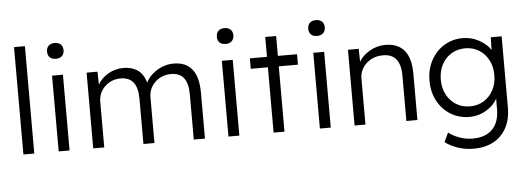

<svg xmlns="http://www.w3.org/2000/svg" viewBox="-57 -916 3604 1318"><g transform="rotate(-5 1744.5 -257.0)"><path d="M75 0V-740H150V0Z M355 -635Q327 -635 312.5 -649.5Q298 -664 298 -689Q298 -714 312.5 -729Q327 -744 355 -744Q382 -744 397 -729.5Q412 -715 412 -689Q412 -665 397 -650Q382 -635 355 -635ZM318 0V-522H393V0Z M556 0V-522H631L633 -433Q658 -477 706 -504.5Q754 -532 811 -532Q866 -532 905.5 -506.5Q945 -481 965 -418Q980 -449 1009 -475Q1038 -501 1076 -516.5Q1114 -532 1156 -532Q1239 -532 1282.5 -479Q1326 -426 1326 -315V0H1249V-311Q1249 -388 1220 -425Q1191 -462 1133 -462Q1088 -462 1053 -442Q1018 -422 998 -389Q978 -356 978 -316V0H902V-312Q902 -462 785 -462Q741 -462 706.5 -442Q672 -422 652 -389Q632 -356 632 -317V0Z M1525 -635Q1497 -635 1482.5 -649.5Q1468 -664 1468 -689Q1468 -714 1482.5 -729Q1497 -744 1525 -744Q1552 -744 1567 -729.5Q1582 -715 1582 -689Q1582 -665 1567 -650Q1552 -635 1525 -635ZM1488 0V-522H1563V0Z M1799 0V-450H1681V-522H1799V-659H1874V-522H2006V-450H1874V0Z M2155 -635Q2127 -635 2112.5 -649.5Q2098 -664 2098 -689Q2098 -714 2112.5 -729Q2127 -744 2155 -744Q2182 -744 2197 -729.5Q2212 -715 2212 -689Q2212 -665 2197 -650Q2182 -635 2155 -635ZM2118 0V-522H2193V0Z M2357 0V-522H2431L2433 -433Q2457 -475 2507.5 -504Q2558 -533 2614 -533Q2701 -533 2745.5 -480Q2790 -427 2790 -317V0H2714V-313Q2714 -466 2590 -463Q2545 -463 2509 -443Q2473 -423 2452.5 -390Q2432 -357 2432 -318V0Z M3158 230Q3100 230 3048 212Q2996 194 2962 167L2992 104Q3022 128 3066 144Q3110 160 3159 160Q3245 160 3293 112Q3341 64 3341 -29V-99Q3317 -53 3264 -21.5Q3211 10 3150 10Q3077 10 3019.5 -25Q2962 -60 2929 -121.5Q2896 -183 2896 -261Q2896 -340 2929.5 -401.5Q2963 -463 3020 -498Q3077 -533 3148 -533Q3209 -533 3260.5 -504.5Q3312 -476 3339 -435L3341 -522H3416V-32Q3416 51 3384 109.5Q3352 168 3294 199Q3236 230 3158 230ZM3159 -62Q3212 -62 3253.5 -87.5Q3295 -113 3319 -158Q3343 -203 3343 -262Q3343 -320 3319 -365.5Q3295 -411 3253.5 -436.5Q3212 -462 3159 -462Q3105 -462 3063 -436Q3021 -410 2997.5 -365Q2974 -320 2974 -262Q2974 -204 2997.5 -159Q3021 -114 3062.5 -88Q3104 -62 3159 -62Z"/></g></svg>

Font: Lexend Deca Light
Style: Regular
Weight: 300
Designer: Bonnie Shaver-Troup, Thomas Jockin
Foundry: Lexend
Version: Version 1.008; ttfautohint (v1.8.4.7-5d5b)